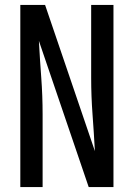

<svg xmlns="http://www.w3.org/2000/svg" viewBox="-20 -755 540 775"><path d="M62 0V-735H162L363 -145Q359 -219 353.5 -293Q348 -367 348 -441V-735H438V0H338L137 -590Q141 -516 146.5 -442Q152 -368 152 -294V0Z"/></svg>

Font: Iosevka SS18 Medium
Style: Regular
Weight: 500
Monospace: yes
Designer: Belleve Invis
Foundry: Belleve Invis
Version: Version 25.1.1; ttfautohint (v1.8.4)